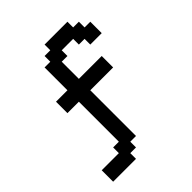

<svg xmlns="http://www.w3.org/2000/svg" viewBox="-244 -844 1188 1188"><g transform="rotate(-45 350.0 -250.0)"><path d="M150 -300H250V50H200V100H50V200H250V150H300V100H350V-300H550V-400H350V-550H400V-600H500V-550H550V-500H650V-600H600V-650H550V-700H350V-650H300V-600H250V-400H150Z"/></g></svg>

Font: Matrix Sans Video
Style: Regular
Weight: 400
Designer: Brad Neil
Version: Version 1.100